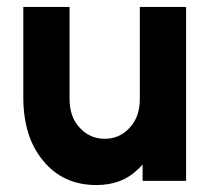

<svg xmlns="http://www.w3.org/2000/svg" viewBox="-20 -520 610 552"><path d="M47 -500V-240Q47 -184 61 -138.5Q75 -93 104 -58Q161 12 257 12Q331 12 376 -33Q380 -36 383 -39.5Q386 -43 390 -47V0H515V-500H382V-235Q382 -184 353 -153Q324 -121 281 -121Q238 -121 209 -153Q180 -184 180 -235V-500Z"/></svg>

Font: Unageo
Style: Bold
Weight: 700
Designer: Richard Sepsi
Foundry: Richard Sepsi
Version: Version 2.000